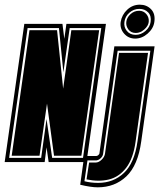

<svg xmlns="http://www.w3.org/2000/svg" viewBox="-46 -693 681 821"><path d="M-26 0 58 -591H221L229 -527L238 -591H407L324 0H162L153 -63L145 0ZM-7 -18H130L153 -184L177 -18H309L387 -573H252L225 -384L206 -573H72ZM4 -27 80 -564H198L224 -314L259 -564H378L302 -27H185L155 -250L123 -27ZM372 108Q343 108 297 97L314 -26H366Q370 -26 374 -29.5Q378 -33 379 -36L443 -495H615L558 -89Q544 14 494.5 61Q445 108 372 108ZM374 89Q439 89 484 46.5Q529 4 542 -89L597 -476H457L395 -36Q394 -25 384 -16Q374 -7 364 -7H328L315 82Q342 89 374 89ZM324 74 335 2H363Q376 2 388.5 -10Q401 -22 403 -36L463 -467H587L534 -89Q524 -15 493.5 24.5Q463 64 419.5 74.5Q376 85 324 74ZM532 -528Q503 -528 484.5 -549.5Q466 -571 470 -599Q475 -630 498 -651.5Q521 -673 552 -673Q581 -673 600 -653.5Q619 -634 614 -599Q610 -571 585.5 -549.5Q561 -528 532 -528ZM534 -544Q557 -544 576 -560.5Q595 -577 598 -599Q602 -625 587.5 -640Q573 -655 550 -655Q526 -655 507.5 -639Q489 -623 486 -599Q483 -577 496.5 -560.5Q510 -544 534 -544ZM535 -552Q514 -552 503 -567Q492 -582 494 -599Q496 -618 512 -632.5Q528 -647 549 -647Q568 -647 580 -632.5Q592 -618 590 -599Q588 -582 571 -567Q554 -552 535 -552Z"/></svg>

Font: Alumni Sans Collegiate One SC
Style: Italic
Weight: 400
Italic angle: -8°
Designer: Robert E. Leuschke
Foundry: Robert E. Leuschke
Version: Version 1.100